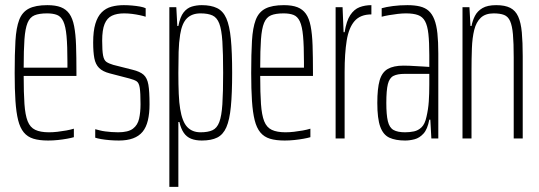

<svg xmlns="http://www.w3.org/2000/svg" viewBox="-20 -538 2095 746"><path d="M167 8Q133 8 110 1Q87 -6 72.5 -23.5Q58 -41 50.5 -71Q43 -101 40 -146Q37 -191 37 -254Q37 -329 40 -379.5Q43 -430 54.5 -460.5Q66 -491 92 -504.5Q118 -518 164 -518Q196 -518 216.5 -510Q237 -502 249.5 -484.5Q262 -467 268 -436.5Q274 -406 275.5 -361.5Q277 -317 277 -256V-243H72Q72 -177 75 -134Q78 -91 87.5 -67Q97 -43 117 -33.5Q137 -24 170 -24Q186 -24 203.5 -26Q221 -28 237.5 -31Q254 -34 267 -38V-5Q257 -2 240.5 1Q224 4 205 6Q186 8 167 8ZM242 -255V-296Q242 -360 238.5 -398Q235 -436 226 -455Q217 -474 201.5 -480Q186 -486 163 -486Q132 -486 114 -478.5Q96 -471 87 -449Q78 -427 75 -385.5Q72 -344 72 -275H262Z M442 8Q424 8 406 6.5Q388 5 373.5 2.5Q359 0 350 -3V-36Q358 -34 367.5 -31.5Q377 -29 388.5 -27.5Q400 -26 413 -25Q426 -24 439 -24Q478 -24 496.5 -38Q515 -52 520.5 -77Q526 -102 526 -133Q526 -177 523 -196.5Q520 -216 511 -222Q502 -228 483 -233L406 -253Q379 -260 365 -274Q351 -288 346.5 -312Q342 -336 342 -373Q342 -417 350.5 -445.5Q359 -474 375 -490Q391 -506 413 -512Q435 -518 461 -518Q477 -518 493.5 -516.5Q510 -515 524 -512.5Q538 -510 546 -506V-473Q537 -476 523 -479Q509 -482 493.5 -484Q478 -486 462 -486Q434 -486 415 -477Q396 -468 386.5 -445Q377 -422 377 -380Q377 -341 380.5 -322.5Q384 -304 393.5 -297.5Q403 -291 420 -286L495 -267Q524 -260 538 -247.5Q552 -235 556.5 -209Q561 -183 561 -133Q561 -97 554.5 -70Q548 -43 534 -26Q520 -9 497 -0.5Q474 8 442 8Z M638 188V-510H665L669 -437H673Q680 -473 693.5 -490Q707 -507 725.5 -512.5Q744 -518 764 -518Q800 -518 823.5 -506.5Q847 -495 859.5 -466.5Q872 -438 877 -386.5Q882 -335 882 -255Q882 -175 877 -123.5Q872 -72 859.5 -43.5Q847 -15 824 -3.5Q801 8 764 8Q740 8 722.5 1Q705 -6 694 -22Q683 -38 677 -64H673V188ZM759 -24Q788 -24 805.5 -32Q823 -40 832 -63.5Q841 -87 844 -133Q847 -179 847 -255Q847 -331 844 -377Q841 -423 832 -446.5Q823 -470 805.5 -478Q788 -486 759 -486Q726 -486 706.5 -467Q687 -448 680 -404Q675 -373 674 -336.5Q673 -300 673 -255Q673 -209 674.5 -173.5Q676 -138 680 -115Q688 -65 707.5 -44.5Q727 -24 759 -24Z M1086 8Q1052 8 1029 1Q1006 -6 991.5 -23.5Q977 -41 969.5 -71Q962 -101 959 -146Q956 -191 956 -254Q956 -329 959 -379.5Q962 -430 973.5 -460.5Q985 -491 1011 -504.5Q1037 -518 1083 -518Q1115 -518 1135.5 -510Q1156 -502 1168.5 -484.5Q1181 -467 1187 -436.5Q1193 -406 1194.5 -361.5Q1196 -317 1196 -256V-243H991Q991 -177 994 -134Q997 -91 1006.5 -67Q1016 -43 1036 -33.5Q1056 -24 1089 -24Q1105 -24 1122.5 -26Q1140 -28 1156.5 -31Q1173 -34 1186 -38V-5Q1176 -2 1159.5 1Q1143 4 1124 6Q1105 8 1086 8ZM1161 -255V-296Q1161 -360 1157.5 -398Q1154 -436 1145 -455Q1136 -474 1120.5 -480Q1105 -486 1082 -486Q1051 -486 1033 -478.5Q1015 -471 1006 -449Q997 -427 994 -385.5Q991 -344 991 -275H1181Z M1284 0V-510H1311L1315 -413H1319Q1326 -457 1341 -479.5Q1356 -502 1377 -510Q1398 -518 1423 -518V-482Q1380 -482 1357.5 -456Q1335 -430 1327 -380Q1319 -330 1319 -259V0Z M1554 8Q1517 8 1493 -3Q1469 -14 1457.5 -45.5Q1446 -77 1446 -138Q1446 -194 1455 -225.5Q1464 -257 1486.5 -270Q1509 -283 1548 -283Q1558 -283 1571 -282.5Q1584 -282 1598 -281Q1612 -280 1625 -279.5Q1638 -279 1648 -278V-324Q1648 -374 1644.5 -406Q1641 -438 1631.5 -455.5Q1622 -473 1604 -479.5Q1586 -486 1557 -486Q1543 -486 1525.5 -484Q1508 -482 1491 -479Q1474 -476 1463 -473V-506Q1480 -511 1506.5 -514.5Q1533 -518 1563 -518Q1591 -518 1611.5 -513Q1632 -508 1645.5 -496Q1659 -484 1667.5 -462.5Q1676 -441 1679.5 -408.5Q1683 -376 1683 -330V0H1656L1652 -73H1648Q1641 -36 1625.5 -19Q1610 -2 1591 3Q1572 8 1554 8ZM1554 -24Q1572 -24 1588.5 -27.5Q1605 -31 1618 -43.5Q1631 -56 1637 -84Q1644 -114 1646 -143.5Q1648 -173 1648 -210V-251H1552Q1524 -251 1508.5 -243Q1493 -235 1487 -211Q1481 -187 1481 -138Q1481 -92 1487 -67Q1493 -42 1509 -33Q1525 -24 1554 -24Z M1777 0V-510H1804L1808 -437H1812Q1816 -458 1825.5 -476.5Q1835 -495 1854.5 -506.5Q1874 -518 1908 -518Q1942 -518 1962.5 -507.5Q1983 -497 1993.5 -473.5Q2004 -450 2007.5 -412Q2011 -374 2011 -320V0H1976V-315Q1976 -371 1973 -404.5Q1970 -438 1962 -456Q1954 -474 1938.5 -480Q1923 -486 1898 -486Q1866 -486 1848 -469Q1830 -452 1822.5 -421.5Q1815 -391 1813.5 -350.5Q1812 -310 1812 -264V0Z"/></svg>

Font: Saira UltraCondensed Thin
Style: Regular
Weight: 250
Width: 1
Designer: Hector Gatti with collaboration of the Omnibus-Type team
Foundry: Omnibus-Type
Version: Version 1.101